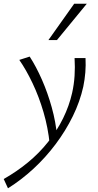

<svg xmlns="http://www.w3.org/2000/svg" viewBox="-73 -726 526 1035"><path d="M-30 289 -53 239Q16 200 77 150Q138 100 186 39.5Q234 -21 267 -88Q300 -155 316 -226Q326 -271 329 -317.5Q332 -364 329 -413H388Q390 -374 387 -336Q384 -298 376 -259Q358 -178 319.5 -99.5Q281 -21 227 51Q173 123 107.5 183.5Q42 244 -30 289ZM195 51Q186 -38 161.5 -121.5Q137 -205 102.5 -277.5Q68 -350 31 -403L87 -421Q122 -367 153 -296.5Q184 -226 206 -147Q228 -68 235 11ZM188 -510 327 -706H395L234 -510Z"/></svg>

Font: Ysabeau Infant Light
Style: Italic
Weight: 300
Italic angle: -12°
Designer: Christian Thalmann (Catharsis Fonts)
Version: Version 2.001;gftools[0.9.30]; featfreeze: ss01,ss02,lnum